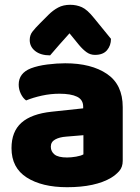

<svg xmlns="http://www.w3.org/2000/svg" viewBox="-20 -765 584 801"><path d="M260 -108Q277 -108 297.5 -111.5Q318 -115 328 -121V-201L256 -195Q228 -193 210 -183Q192 -173 192 -153Q192 -133 207.5 -120.5Q223 -108 260 -108ZM252 -501Q361 -501 426.5 -456.5Q492 -412 492 -318V-94Q492 -68 477.5 -51.5Q463 -35 443 -23Q411 -4 365 6Q319 16 260 16Q155 16 91.5 -24.5Q28 -65 28 -147Q28 -216 69.5 -253Q111 -290 196 -299L327 -313V-320Q327 -349 301.5 -361.5Q276 -374 228 -374Q191 -374 154.5 -366Q118 -358 89 -346Q76 -355 67 -373.5Q58 -392 58 -412Q58 -460 109 -480Q138 -491 177.5 -496Q217 -501 252 -501ZM310 -577 270 -626Q244 -597 227.5 -578.5Q211 -560 189 -534Q150 -534 127 -552Q104 -570 104 -598Q104 -618 115 -632.5Q126 -647 148 -669L182 -703Q201 -722 222.5 -733.5Q244 -745 273 -745Q299 -745 321.5 -735Q344 -725 372 -690L443 -603Q443 -575 426.5 -555.5Q410 -536 376 -536Q357 -536 341.5 -547Q326 -558 310 -577Z"/></svg>

Font: Baloo Tamma 2 ExtraBold
Style: Regular
Weight: 800
Designer: Divya Kowshik, Shuchita Grover and Ek Type
Foundry: Ek Type
Version: Version 1.700